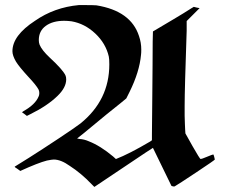

<svg xmlns="http://www.w3.org/2000/svg" viewBox="-20 -706 887 757"><path d="M821 -97Q822 -97 824.5 -88Q827 -79 827 -77Q827 -75 754 -26.5Q681 22 670 28Q667 31 656 27L583 -123Q583 -124 467 -46L352 31L341 20Q300 -23 255 -52Q220 -77 192 -77Q185 -77 165 -73Q130 -64 60 -32L49 -40Q37 -47 38 -49Q39 -49 93.5 -83.5Q148 -118 212 -160.5Q276 -203 297 -219Q411 -311 411 -452Q411 -474 409 -483Q397 -535 355.5 -574Q314 -613 262 -622Q246 -624 233 -624Q188 -624 160.5 -604Q133 -584 133 -548Q133 -538 136 -530Q145 -508 176 -479Q227 -432 238 -409Q241 -403 241 -393Q241 -361 207 -328Q167 -289 100 -256L86 -249L77 -256Q68 -263 67 -263Q67 -264 73 -268Q119 -294 132 -325Q135 -330 135 -339Q135 -347 132 -353Q123 -370 91 -404Q56 -442 43 -463Q29 -487 29 -504Q29 -566 118 -624Q194 -677 291 -686H309Q349 -686 360 -685Q496 -663 528 -564Q537 -538 537 -511Q537 -497 536 -490Q530 -423 491 -344L478 -318L455 -299Q420 -272 308 -179L284 -160L294 -158Q312 -157 330 -149Q376 -131 426 -89L437 -79Q489 -99 572 -148L579 -153V-175Q579 -183 579.5 -227.5Q580 -272 580.5 -330.5Q581 -389 581.5 -446Q582 -503 582 -542L583 -582L664 -630Q681 -640 703 -653.5Q725 -667 734 -673L744 -679Q750 -678 756 -676L767 -674L716 -623V-585Q708 -353 708 -289V-250Q708 -237 709 -217.5Q710 -198 710 -195L711 -180L739 -130Q768 -79 771 -79Q775 -79 796.5 -88Q818 -97 821 -97Z"/></svg>

Font: MathJax_Fraktur
Style: Bold
Weight: 700
Version: Version 1.1